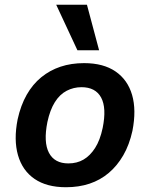

<svg xmlns="http://www.w3.org/2000/svg" viewBox="-20 -776 629 806"><path d="M257 10Q176 10 125 -25Q74 -60 55.5 -124.5Q37 -189 54 -275Q67 -334 92 -378Q117 -422 153 -451.5Q189 -481 234 -496Q279 -511 333 -511Q414 -511 465 -476Q516 -441 534.5 -377.5Q553 -314 536 -227Q523 -168 497.5 -124Q472 -80 436.5 -50Q401 -20 356 -5Q311 10 257 10ZM267 -90Q303 -90 330.5 -106Q358 -122 379 -154.5Q400 -187 411 -239Q428 -323 404.5 -366.5Q381 -410 322 -410Q289 -410 260 -395Q231 -380 210.5 -347.5Q190 -315 179 -264Q162 -179 185.5 -134.5Q209 -90 267 -90ZM305 -565 216 -756H345L396 -565Z"/></svg>

Font: Nunito Sans 7pt SemiCondensed
Style: Bold Italic
Weight: 700
Width: 4
Italic angle: -9°
Designer: Vernon Adams
Foundry: Vernon Adams
Version: Version 3.101;gftools[0.9.27]